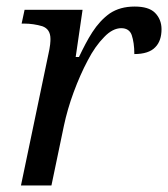

<svg xmlns="http://www.w3.org/2000/svg" viewBox="-20 -566 513 586"><path d="M44 0 128 -402C130 -411 132 -421 133 -430C134 -439 134 -444 134 -447C134 -467 126 -480 109 -486C92 -491 73 -494 54 -494H46L55 -536H232L211 -392H221C234 -419 247 -445 262 -468C277 -491 294 -510 315 -525C336 -539 361 -546 391 -546C419 -546 440 -540 453 -527C466 -514 473 -497 473 -477C473 -454 467 -435 454 -422C441 -408 419 -401 390 -401C390 -425 387 -444 382 -459C377 -473 366 -480 350 -480C333 -480 315 -471 298 -453C280 -435 263 -411 248 -382C232 -352 218 -320 205 -285C192 -250 182 -215 175 -182L137 0H44Z"/></svg>

Font: NameLogos Serif
Style: Italic
Weight: 500
Version: Version 0.1